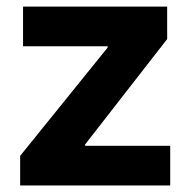

<svg xmlns="http://www.w3.org/2000/svg" viewBox="-20 -566 579 586"><path d="M41.5 0V-90.3L308.6 -420.9V-424.8H50.3V-545.9H490.2V-446.8L239.7 -125V-121.1H499.5V0Z"/></svg>

Font: Inter Tight
Style: Bold
Weight: 700
Designer: Rasmus Andersson
Foundry: rsms
Version: Version 3.004; ttfautohint (v1.8.4.7-5d5b)